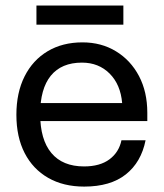

<svg xmlns="http://www.w3.org/2000/svg" viewBox="-20 -666 593 696"><path d="M112.1 -646V-576.6H427.2V-646ZM39.4 -249.8Q39.4 -169.4 69.4 -111.1Q99.4 -52.9 154.6 -21.3Q209.9 10.4 285.2 10.4Q380.4 10.4 436.1 -33.8Q491.9 -78 507.7 -157.6H420.3Q411.3 -114.1 376.8 -88.4Q342.3 -62.7 284.7 -62.7Q207.1 -62.7 166.4 -111.2Q125.6 -159.7 125.6 -253Q125.6 -344.1 164.2 -391.6Q202.9 -439 277.1 -439Q337.6 -439 377.4 -399.3Q417.1 -359.5 422.8 -292.4H118.4V-227.1H514V-257.3Q514 -332.9 483.9 -390.2Q453.7 -447.5 400.6 -479.9Q347.5 -512.4 278.9 -512.4Q206.5 -512.4 152.6 -480.2Q98.6 -448 69 -388.9Q39.4 -329.9 39.4 -249.8Z"/></svg>

Font: Overused Grotesk Light
Style: Regular
Weight: 300
Designer: RandomMaerks
Version: Version 0.005